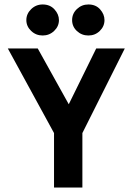

<svg xmlns="http://www.w3.org/2000/svg" viewBox="-20 -840 590 860"><path d="M222 0V-244L15 -623H149L288 -373L411 -623H539L349 -244V0ZM171 -681Q141 -681 119.5 -701.5Q98 -722 98 -750Q98 -778 119.5 -799Q141 -820 171 -820Q204 -820 224 -798Q244 -776 244 -750Q244 -722 222.5 -701.5Q201 -681 171 -681ZM376 -681Q346 -681 324.5 -701Q303 -721 303 -750Q303 -779 324.5 -799.5Q346 -820 376 -820Q409 -820 428.5 -798Q448 -776 448 -750Q448 -722 427 -701.5Q406 -681 376 -681Z"/></svg>

Font: Inconsolata SemiExpanded ExtraBold
Style: Regular
Weight: 800
Width: 6
Monospace: yes
Designer: Raph Levien, Cyreal, Brenton Simpson
Foundry: Raph Levien, Cyreal, Google
Version: Version 3.001; ttfautohint (v1.8.2.53-6de2)